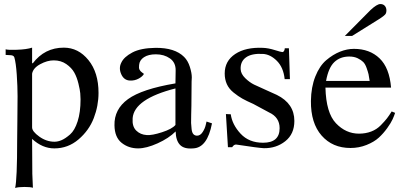

<svg xmlns="http://www.w3.org/2000/svg" viewBox="-20 -721 1997 951"><path d="M468 -261Q468 -197 444.5 -136Q421 -75 369 -30.5Q317 14 249 14Q190 14 139 -33L140 132V139Q140 143 143 209Q131 205 101 205Q71 205 55 210Q65 168 65 -28Q65 -44 66 -120.5Q67 -197 67 -245Q67 -293 63 -351.5Q59 -410 51 -437Q49 -443 43 -445.5Q37 -448 25 -448Q13 -448 8 -449V-477Q16 -473 63.5 -474.5Q111 -476 139 -485V-409L142 -407Q201 -485 296 -485Q368 -485 418 -423.5Q468 -362 468 -261ZM379 -229Q379 -242 377.5 -259Q376 -276 368.5 -307Q361 -338 348 -361.5Q335 -385 308.5 -403.5Q282 -422 246 -422Q214 -422 179 -403Q144 -384 139 -356V-90Q139 -70 174.5 -44.5Q210 -19 250 -19Q267 -19 285.5 -27Q304 -35 327 -55Q350 -75 364.5 -120Q379 -165 379 -229Z M1030 -110Q1007 11 937 14Q892 18 871.5 -3.5Q851 -25 850 -70Q816 -36 760.5 -11Q705 14 664 14Q617 14 582.5 -13.5Q548 -41 547 -100Q545 -180 614 -230Q683 -280 849 -308L850 -371Q851 -411 822 -431.5Q793 -452 752 -452Q715 -452 693 -437.5Q671 -423 669 -399Q667 -384 671 -376Q675 -368 683 -362.5Q691 -357 693 -355Q686 -342 666.5 -331.5Q647 -321 624 -322Q594 -323 580.5 -353.5Q567 -384 581 -411Q594 -439 635.5 -461Q677 -483 750 -484Q846 -485 892 -439Q911 -420 920.5 -389.5Q930 -359 930 -338L929 -317L928 -196Q928 -183 927 -154Q926 -125 926.5 -112Q927 -99 929 -81.5Q931 -64 938 -56.5Q945 -49 956 -49Q972 -49 983.5 -66.5Q995 -84 999 -102L1003 -119ZM849 -283Q645 -231 637 -136V-134Q634 -95 654.5 -74.5Q675 -54 707 -52Q733 -50 782.5 -66Q832 -82 849 -102Z M1438 -122Q1438 -57 1393 -21.5Q1348 14 1287 13Q1262 12 1150 -5Q1139 -6 1130 8H1109L1099 -156L1123 -155Q1130 -104 1171.5 -59Q1213 -14 1283 -14Q1365 -14 1365 -86Q1365 -140 1313 -164L1235 -206Q1201 -221 1180.5 -232.5Q1160 -244 1137 -262.5Q1114 -281 1103.5 -304.5Q1093 -328 1093 -357Q1093 -419 1145 -453.5Q1197 -488 1283 -484Q1309 -483 1341 -473Q1373 -463 1379 -463Q1383 -463 1386 -467.5Q1389 -472 1390 -477Q1391 -482 1390 -482H1411L1416 -329H1390Q1384 -387 1351.5 -419.5Q1319 -452 1282 -454Q1226 -457 1198 -436.5Q1170 -416 1172 -378Q1173 -355 1194.5 -334Q1216 -313 1238.5 -302Q1261 -291 1300 -274Q1339 -257 1351 -251Q1438 -208 1438 -122Z M1937 -162Q1933 -149 1925 -131Q1917 -113 1898 -86.5Q1879 -60 1856 -39Q1833 -18 1795.5 -3Q1758 12 1716 12Q1627 12 1573 -49.5Q1519 -111 1520 -221Q1521 -290 1542 -342.5Q1563 -395 1596 -423Q1629 -451 1664 -465Q1699 -479 1733 -479Q1811 -479 1860 -432Q1909 -385 1917 -287H1592Q1595 -162 1644 -110.5Q1693 -59 1758 -59Q1791 -59 1818.5 -69.5Q1846 -80 1866 -100.5Q1886 -121 1896.5 -134.5Q1907 -148 1920 -169ZM1811 -320Q1808 -342 1805.5 -353Q1803 -364 1796 -384Q1789 -404 1779 -414Q1769 -424 1751.5 -432.5Q1734 -441 1710 -441Q1665 -441 1636 -413.5Q1607 -386 1595 -320ZM1894 -669Q1894 -661 1891.5 -655Q1889 -649 1880.5 -642.5Q1872 -636 1870.5 -635Q1869 -634 1857 -626L1724 -543H1688L1815 -671Q1847 -701 1864 -701Q1878 -701 1886 -692Q1894 -683 1894 -669Z"/></svg>

Font: GFS Artemisia
Style: Regular
Weight: 400
Designer: Takis Katsoulidis and George D. Matthiopoulos
Foundry: Takis Katsoulidis and George D. Matthiopoulos
Version: Version 1.0